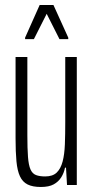

<svg xmlns="http://www.w3.org/2000/svg" viewBox="-20 -737 372 765"><path d="M143 8Q110 8 90 -2Q70 -12 59.5 -34.5Q49 -57 45.5 -94.5Q42 -132 42 -186V-510H89V-198Q89 -145 91.5 -112Q94 -79 101.5 -62Q109 -45 123.5 -39.5Q138 -34 160 -34Q190 -34 206 -49.5Q222 -65 229.5 -93.5Q237 -122 238.5 -162Q240 -202 240 -249V-510H286V0H247L243 -69H239Q235 -48 224 -30.5Q213 -13 194 -2.5Q175 8 143 8ZM80 -581V-587L138 -717H193L252 -587V-581H217L166 -682L115 -581Z"/></svg>

Font: Saira UltraCondensed Light
Style: Regular
Weight: 300
Width: 1
Designer: Hector Gatti with collaboration of the Omnibus-Type team
Foundry: Omnibus-Type
Version: Version 1.101